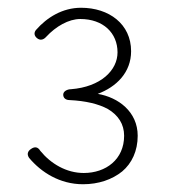

<svg xmlns="http://www.w3.org/2000/svg" viewBox="-20 -913 437 495"><path d="M258 -632C285 -616 300 -593 300 -563C300 -502 253 -467 196 -467C151 -467 111 -491 84 -524C78 -534 70 -536 60 -529C51 -523 49 -515 55 -506C86 -469 134 -438 194 -438C234 -438 269 -450 295 -471C320 -492 335 -524 335 -563C335 -625 285 -662 232 -671C280 -689 318 -726 318 -781C318 -851 261 -893 189 -893C141 -893 101 -868 73 -836C67 -829 68 -821 75 -815C83 -808 92 -810 99 -818C124 -845 157 -864 187 -864C246 -864 283 -828 283 -778C283 -732 240 -689 163 -683C154 -683 143 -678 143 -669C143 -660 150 -655 159 -655C201 -653 234 -645 258 -632Z"/></svg>

Font: GenSenRounded2 TW EL
Style: Regular
Weight: 250
Version: Version 2.100;PS 2.1;hotconv 16.6.51;makeotf.lib2.5.65220 DE